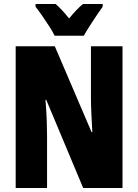

<svg xmlns="http://www.w3.org/2000/svg" viewBox="-20 -947 696 967"><path d="M597 0H399L213 -444H209Q214 -385 215.5 -339.5Q217 -294 217 -263V0H59V-714H256L441 -282H445Q442 -336 440 -379.5Q438 -423 438 -455V-714H597ZM255 -767Q247 -785 229 -813Q211 -841 191.5 -869Q172 -897 159 -913V-927H260Q275 -914 292 -896Q309 -878 328 -854Q368 -903 398 -927H497V-913Q483 -894 465 -867Q447 -840 430 -813.5Q413 -787 402 -767Z"/></svg>

Font: Noto Sans Gurmukhi UI ExtraCondensed Black
Style: Regular
Weight: 900
Width: 2
Designer: Jelle Bosma - Monotype Design Team
Foundry: Monotype Imaging Inc.
Version: Version 2.004; ttfautohint (v1.8.4.7-5d5b)